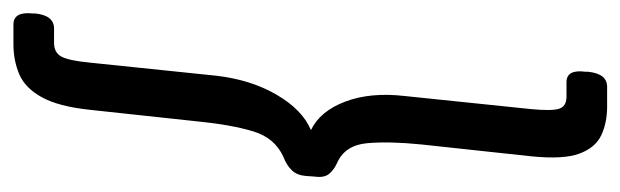

<svg xmlns="http://www.w3.org/2000/svg" viewBox="-380 -462 946 293"><g transform="rotate(90 93.5 -315.0)"><path d="M109 -768Q134 -768 153 -759Q172 -750 181 -725.5Q190 -701 185 -652L167 -485Q162 -436 165 -402Q168 -368 195 -356Q206 -351 212 -343.5Q218 -336 216 -322L215 -308Q214 -295 206.5 -287Q199 -279 186 -274Q157 -261 147 -228Q137 -195 132 -145L114 22Q109 69 95 94.5Q81 120 60 129Q39 138 14 138H-16Q-36 138 -33 109V105Q-30 76 -10 76H12Q27 76 33 64.5Q39 53 42 22L62 -171Q68 -224 91 -263.5Q114 -303 145 -316Q116 -330 101.5 -368.5Q87 -407 93 -459L113 -652Q116 -683 112.5 -694.5Q109 -706 94 -706H72Q52 -706 56 -735V-739Q59 -768 79 -768Z"/></g></svg>

Font: Asap Condensed Condensed Regular
Style: Italic
Weight: 400
Width: 3
Italic angle: -6°
Designer: Pablo Cosgaya
Foundry: Omnibus-Type
Version: Version 3.001; ttfautohint (v1.8.4.7-5d5b)